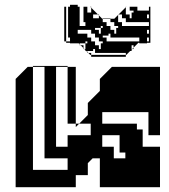

<svg xmlns="http://www.w3.org/2000/svg" viewBox="-20 -778 703 798"><path d="M213 -168V-216H165V-168ZM213 -216H165V-360H117V-72H261V-120H165V-168H261V-216H357V-264H309L345 -300V-350L395 -400V-450L445 -500H645V-216H597V-312H405V-264H549V-240H573V-168H645V-120H501V-144H477V-216H405V-168H453V-120H645V0H395V-120H365L345 -100V-50H295V0H45V-450L95 -500H117V-360H165V-500H117V-504H261V-500H295V-264H309L295 -250V-264H261V-500H213ZM263 -718V-734H255V-718ZM263 -702V-718H255V-702ZM391 -702V-714L387 -718H367V-702ZM263 -670V-686H255V-670ZM263 -654V-670H255V-654ZM263 -638V-654H255V-638ZM255 -622V-606H271V-622ZM391 -574H399V-598H407V-606H391V-622H375V-638H359V-654H303V-638H343V-622H359V-606H375V-590H391ZM599 -702V-718H591V-702ZM263 -686V-702H255V-686ZM399 -662H375V-654H391V-638H399V-662H407V-670H399ZM599 -638V-654H591V-638ZM263 -638H255V-622H263ZM327 -590V-578L331 -574H335V-598H343V-606H335V-598H311V-594L315 -590ZM599 -606V-622H591V-606ZM355 -550 347 -558H343V-562L339 -566H335V-570L331 -574H327V-578L315 -590H311V-594L307 -598H271V-600H255V-606H247V-750H255V-734H263V-750H271V-758H303V-750H311V-670H335V-686H327V-750H343V-726H359V-746L355 -750H359V-746L387 -718H391V-714L405 -700H407V-686H423V-670H439V-654H455V-638H463V-662H471V-670H455V-686H439V-700H407V-702H439V-700H455L471 -716V-718H473L471 -716V-686H487V-670H599V-686H503V-702H487V-718H473L503 -748V-750H505L503 -748V-718H519V-702H527V-726H535V-734H519V-750H551V-734H599V-750H605V-600H591V-598H559V-622H439V-638H431V-630H407V-622H423V-606H559V-600H555L535 -580V-574H529L535 -580V-590H527V-574H529L527 -572V-566H521L505 -550H503V-558H375V-574H367V-566H343V-562L347 -558H359V-550H503V-542H359V-550Z"/></svg>

Font: Rubik Broken Fax
Style: Regular
Weight: 400
Designer: Hubert and Fischer, NaN
Foundry: Hubert and Fischer, NaN
Version: Version 2.201